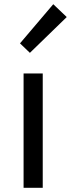

<svg xmlns="http://www.w3.org/2000/svg" viewBox="-20 -892 337 912"><path d="M92 0V-543H183V0ZM122 -641 75 -686 233 -872 297 -811Z"/></svg>

Font: Swei Fan Sans CJK TC
Style: Regular
Weight: 400
Version: Version 2.130